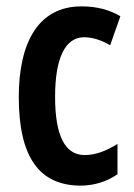

<svg xmlns="http://www.w3.org/2000/svg" viewBox="-20 -573 420 603"><path d="M234 10C273 10 316 -2 349 -26V-121C314 -99 280 -86 246 -86C184 -86 153 -147 153 -269C153 -391 185 -456 244 -456C271 -456 298 -447 326 -431L358 -522C324 -542 285 -553 236 -553C100 -553 39 -439 39 -268C39 -80 103 10 234 10Z"/></svg>

Font: Noto Sans Khmer ExtraCondensed SemiBold
Style: Regular
Weight: 600
Width: 2
Designer: Danh Hong and the Monotype Design Team
Foundry: Monotype Imaging Inc.
Version: Version 2.004